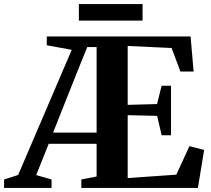

<svg xmlns="http://www.w3.org/2000/svg" viewBox="-72 -922 1033 942"><path d="M-52 0V-41.5L17 -63.5L280 -677.5L157.5 -700V-743H863L878 -571H813L770 -686.5L554.5 -696.5V-407.5L698.5 -411.5L721 -501.5H767V-258.5H721L699 -353.5L554.5 -357V-48.5L793 -65L857.5 -205L929.5 -186L899 0H327V-41.5L402 -56V-216.5H167L105.5 -63L181 -41.5V0ZM188.5 -271.5H402V-691H356L303.5 -561ZM627.5 -902V-821H315V-902Z"/></svg>

Font: Merriweather 72pt
Style: Bold
Weight: 700
Version: Version 2.100